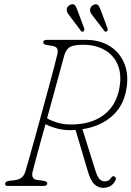

<svg xmlns="http://www.w3.org/2000/svg" viewBox="-20 -891 630 920"><path d="M532 -24.5Q524 -9 509.5 0Q495 9 473 9Q451 9 432.5 -8Q414 -25 400.5 -71.5L342 -268.5Q333 -267.5 324 -267.5Q287.5 -266.5 255.2 -274.8Q223 -283 198 -296Q183 -243 170.2 -195.5Q157.5 -148 148.2 -114Q139 -80 136 -67Q132 -50 137.5 -40.8Q143 -31.5 154 -29.5L187.5 -25Q206.5 -22 206.5 -12Q206.5 0 187 0H17Q4 0 4.5 -11Q4.5 -22 27.5 -25L50.5 -27.5Q69.5 -30 82.2 -39.2Q95 -48.5 101.5 -68.5Q106 -84 118.2 -126.8Q130.5 -169.5 146.8 -228.5Q163 -287.5 180.5 -351.5Q198 -415.5 213.8 -474Q229.5 -532.5 240.8 -575Q252 -617.5 255 -632.5Q258.5 -649.5 253.5 -658.8Q248.5 -668 231 -671L203.5 -675.5Q193 -677.5 190 -681Q187 -684.5 187 -689.5Q187.5 -700 205 -700H392Q458 -700 506.8 -669.5Q555.5 -639 577.2 -583.2Q599 -527.5 583.5 -453Q568 -377.5 512.8 -331Q457.5 -284.5 375 -272L436.5 -75.5Q447 -42 457.8 -32Q468.5 -22 481.5 -22Q502 -22 512 -38.5Q519 -50.5 529 -45Q540 -38.5 532 -24.5ZM288 -625.5Q283.5 -609 270.8 -562.5Q258 -516 240.8 -452.8Q223.5 -389.5 205.5 -324Q224.5 -313 254 -303.8Q283.5 -294.5 319 -294.5Q413 -294.5 472.2 -336.5Q531.5 -378.5 549.5 -456Q565 -525.5 546.5 -574.8Q528 -624 483.8 -650.2Q439.5 -676.5 379 -676.5Q331 -676.5 313.2 -664.5Q295.5 -652.5 288 -625.5ZM352.5 -838 383 -756.5Q386 -746 380.5 -741Q373 -736 367.5 -743.5L315 -813Q310 -820 305 -827.2Q300 -834.5 299.5 -842Q299.5 -853 305.8 -860.2Q312 -867.5 320.5 -869.5Q334.5 -873.5 340.5 -864.2Q346.5 -855 352.5 -838ZM464.5 -838 494.5 -756.5Q498.5 -746 492 -741Q485 -735.5 479.5 -743.5L426.5 -812.5Q421.5 -819.5 416.5 -826.8Q411.5 -834 411.5 -842Q411.5 -852.5 417.5 -859.8Q423.5 -867 432 -869.5Q446.5 -873 452.2 -864Q458 -855 464.5 -838Z"/></svg>

Font: Fraunces 72pt S100 Thin
Style: Italic
Weight: 100
Italic angle: -16°
Version: Version 1.000; ttfautohint (v1.8.3)